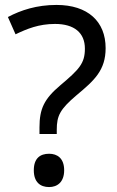

<svg xmlns="http://www.w3.org/2000/svg" viewBox="-20 -744 474 778"><path d="M140 -228V-201H210V-218C210 -275 223 -301 290 -358C362 -418 408 -459 408 -549C408 -657 336 -724 209 -724C129 -724 65 -703 12 -675L43 -605C89 -627 137 -647 203 -647C281 -647 324 -611 324 -547C324 -487 301 -463 224 -398C159 -343 140 -303 140 -228ZM117 -54C117 -6 143 14 179 14C212 14 240 -6 240 -54C240 -103 212 -121 179 -121C143 -121 117 -103 117 -54Z"/></svg>

Font: Noto Sans Miao
Style: Regular
Weight: 400
Designer: Monotype Design Team
Foundry: Monotype Imaging Inc.
Version: Version 2.003